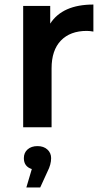

<svg xmlns="http://www.w3.org/2000/svg" viewBox="-20 -560 460 845"><path d="M391 -540V-421Q375 -424 362 -424Q289 -424 248 -381.5Q207 -339 207 -259V0H82V-534H201V-456Q255 -540 391 -540ZM205 136Q205 164 189 195L157 265H96L120 184Q85 173 85 136Q85 112 101.5 97.5Q118 83 145 83Q172 83 188.5 98Q205 113 205 136Z"/></svg>

Font: APTA Sans SemiBold
Style: Bold
Weight: 600
Version: Version 7.200